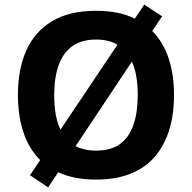

<svg xmlns="http://www.w3.org/2000/svg" viewBox="-20 -772 836 836"><path d="M737.7 -358Q737.7 -275 717.2 -207.5Q696.7 -140 655.2 -91Q613.7 -42 549.2 -16Q484.8 10 397.9 10Q349.8 10 308.7 1.9Q267.6 -6.1 233.5 -22.2L189.5 43.8L110.8 -9L154.9 -75.1Q106 -124.1 82 -196.1Q58 -268.1 58 -359Q58 -470 94.5 -552Q131 -634 206.5 -679.5Q282 -725 398.9 -725Q448.9 -725 491 -716.4Q533 -707.9 567 -690.8L608.1 -751.9L685.9 -701.1L642.7 -637Q690.7 -589 714.2 -518Q737.7 -447 737.7 -358ZM579.8 -358Q579.8 -447.7 554.3 -503.9L309.1 -135.5Q327.2 -126.4 349.4 -121.3Q371.6 -116.2 397.9 -116.2Q463.1 -116.2 502.8 -145.3Q542.5 -174.4 561.1 -228.6Q579.8 -282.8 579.8 -358ZM216 -358Q216 -312.7 222.6 -274.5Q229.2 -236.3 243.3 -207.2L491.5 -577.6Q472.4 -588.7 449.3 -594.2Q426.1 -599.8 398.9 -599.8Q334.6 -599.8 294.4 -570.7Q254.2 -541.6 235.1 -487.4Q216 -433.2 216 -358Z"/></svg>

Font: Noto Sans Hebrew
Style: Regular
Weight: 400
Designer: Monotype Design Team
Foundry: Monotype Imaging Inc.
Version: Version 2.003;January 10, 2023;FontCreator 14.0.0.2877 64-bi